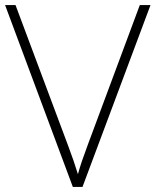

<svg xmlns="http://www.w3.org/2000/svg" viewBox="-20 -734 611 754"><path d="M571 -714H529L325 -166C307 -118 295 -83 286 -50C276 -83 262 -124 246 -166L41 -714H0L266 0H304Z"/></svg>

Font: Noto Sans Malayalam ExtraLight
Style: Regular
Weight: 200
Designer: Jelle Bosma - Monotype Design Team
Foundry: Monotype Imaging Inc.
Version: Version 2.104